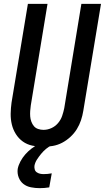

<svg xmlns="http://www.w3.org/2000/svg" viewBox="-20 -755 545 998"><path d="M205 8Q176 8 148 2Q120 -4 98.5 -19.5Q77 -35 62.5 -58Q48 -81 41.5 -108Q35 -135 35.5 -164Q36 -193 40 -222L125 -735H227L140 -207Q138 -193 137 -178.5Q136 -164 137 -150Q138 -136 143 -122.5Q148 -109 156.5 -99Q165 -89 178.5 -84.5Q192 -80 206 -80Q227 -80 247 -89Q267 -98 281.5 -115Q296 -132 303 -152.5Q310 -173 314 -193L403 -735H505L413 -179Q409 -154 401 -130Q393 -106 379.5 -84Q366 -62 346 -43.5Q326 -25 303 -13Q280 -1 254.5 3.5Q229 8 205 8ZM186 223Q163 223 140.5 218.5Q118 214 101.5 201Q85 188 77 167Q69 146 72 123Q76 103 86.5 83.5Q97 64 111.5 47.5Q126 31 143.5 17.5Q161 4 181 -6L185 -8H250L249 0Q232 8 218.5 19.5Q205 31 193.5 45Q182 59 172 74.5Q162 90 159 107Q158 116 160.5 125.5Q163 135 171 140.5Q179 146 188 148Q197 150 207 150Q218 150 228 149Q238 148 249 146L236 219Q224 221 211 222Q198 223 186 223Z"/></svg>

Font: Iosevka Curly Semibold
Style: Italic
Weight: 600
Italic angle: -9°
Monospace: yes
Designer: Belleve Invis
Foundry: Belleve Invis
Version: Version 22.1.2; ttfautohint (v1.8.4)